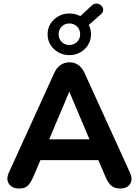

<svg xmlns="http://www.w3.org/2000/svg" viewBox="-20 -1069 793 1097"><path d="M376 -754Q342 -754 313.5 -770Q285 -786 268.5 -813Q252 -840 252 -873Q252 -907 268.5 -933.5Q285 -960 313.5 -976Q342 -992 376 -992Q411 -992 439 -977L504 -1037Q518 -1050 533 -1048.5Q548 -1047 558.5 -1037Q569 -1027 569.5 -1013Q570 -999 556 -987L487 -926Q500 -902 500 -873Q500 -840 483.5 -813Q467 -786 439 -770Q411 -754 376 -754ZM376 -812Q402 -812 420 -829.5Q438 -847 438 -873Q438 -900 420 -917.5Q402 -935 376 -935Q350 -935 332.5 -917.5Q315 -900 315 -873Q315 -847 332.5 -829.5Q350 -812 376 -812ZM89 8Q49 8 31 -19Q13 -46 32 -86L289 -650Q304 -683 326.5 -698Q349 -713 377 -713Q405 -713 427 -698Q449 -683 464 -650L721 -86Q741 -45 723.5 -18.5Q706 8 668 8Q635 8 616.5 -7.5Q598 -23 584 -56L542 -154H211L169 -56Q154 -22 137.5 -7Q121 8 89 8ZM375 -543 261 -273H491L377 -543Z"/></svg>

Font: Chiron GoRound TC
Style: Bold
Weight: 700
Designer: Ryoko NISHIZUKA 西塚涼子 (kana, bopomofo & ideographs); Paul D. Hunt (Latin, Greek & Cyrillic); Sandoll Communications 산돌커뮤니
Foundry: Adobe
Version: Version 1.000;hotconv 1.1.1;makeotfexe 2.6.0